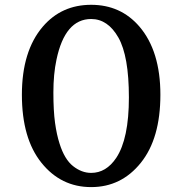

<svg xmlns="http://www.w3.org/2000/svg" viewBox="-20 -762 752 792"><path d="M356 9.8Q231.4 9.8 150.9 -90.6Q70.3 -190.9 70.3 -371.1Q70.3 -551.3 156.7 -652.3Q233.9 -742.2 356 -742.2Q478 -742.2 555.2 -652.3Q641.6 -551.3 641.6 -371.1Q641.6 -190.9 561 -90.6Q480.5 9.8 356 9.8ZM356 -48.8Q418 -48.8 459.5 -110.8Q511.7 -189.5 511.7 -360.1Q511.7 -530.8 468.3 -607.2Q424.8 -683.6 356 -683.6Q248 -683.6 212.9 -515.6Q200.2 -456.1 200.2 -380.6Q200.2 -305.2 207 -255.6Q213.9 -206.1 225.6 -169.9Q246.1 -104.5 281.5 -76.7Q316.9 -48.8 356 -48.8Z"/></svg>

Font: Arbutus Slab
Style: Regular
Weight: 400
Designer: Karolina Lach
Foundry: Karolina Lach
Version: Version 1.001; ttfautohint (v0.92) -l 10 -r 16 -G 200 -x 7 -